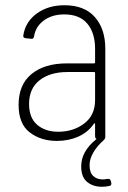

<svg xmlns="http://www.w3.org/2000/svg" viewBox="-20 -530 489 733"><path d="M394 153Q401 153 403 161L405 168V171Q405 179 397 180Q384 183 369 183Q335 183 312.5 164.5Q290 146 290 105Q290 48 347 2Q350 1 346 -1Q343 -4 343 -10V-56Q343 -59 341 -59.5Q339 -60 338 -57Q316 -25 279 -8.5Q242 8 197 8Q136 8 93.5 -24.5Q51 -57 51 -130Q51 -207 100.5 -247.5Q150 -288 235 -288H339Q343 -288 343 -292V-344Q343 -404 313.5 -439.5Q284 -475 225 -475Q179 -475 147.5 -452Q116 -429 110 -391Q108 -380 99 -382L78 -384Q67 -386 69 -395Q77 -447 120.5 -478.5Q164 -510 226 -510Q302 -510 342 -465Q382 -420 382 -344V-7Q382 -1 376 5Q352 26 337 51Q322 76 322 101Q322 129 336 142Q350 155 372 155Q379 155 391 153ZM343 -148V-251Q343 -255 339 -255H237Q171 -255 131 -223.5Q91 -192 91 -133Q91 -80 122 -53.5Q153 -27 202 -27Q260 -27 301.5 -58.5Q343 -90 343 -148Z"/></svg>

Font: Barlow Semi Condensed ExLight
Style: Regular
Weight: 275
Width: 4
Designer: Jeremy Tribby
Foundry: Tribby Type
Version: Version 1.408